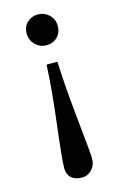

<svg xmlns="http://www.w3.org/2000/svg" viewBox="-111 -493 492 796"><g transform="rotate(-15 135.5 -94.5)"><path d="M71.3 -381.3Q71.3 -409.2 90.1 -427Q108.9 -444.8 135.7 -444.8Q163.6 -444.8 183.8 -425.8Q204.1 -406.7 204.1 -377.9Q204.1 -348.6 185.5 -330.3Q167 -312 139.2 -312Q111.3 -312 91.3 -331.5Q71.3 -351.1 71.3 -381.3ZM139.2 255.9Q109.9 255.9 93.5 241Q77.1 226.1 77.1 199.7Q77.1 163.6 94.7 18.6Q112.8 -126.5 117.7 -234.4H164.1Q168.5 -127.4 183.1 14.2Q199.2 168 199.2 189.5Q199.2 218.3 181.6 237.1Q164.1 255.9 139.2 255.9Z"/></g></svg>

Font: Elstob 18pt Medium
Style: Regular
Weight: 500
Designer: Peter S. Baker
Version: Version 1.015